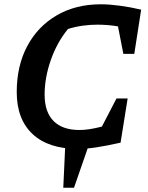

<svg xmlns="http://www.w3.org/2000/svg" viewBox="-20 -684 692 895"><path d="M343 10Q206 10 132 -59Q58 -128 58 -255Q58 -377 107 -469Q156 -561 244.5 -612.5Q333 -664 450 -664Q489 -664 538 -657.5Q587 -651 638 -639L606 -433H555L530 -561Q484 -569 434 -569Q401 -569 367 -564.5Q333 -560 297 -549Q246 -487 217 -404.5Q188 -322 188 -243Q188 -162 229.5 -120Q271 -78 351 -78Q394 -78 455 -94L523 -225H575L542 -19Q475 -4 428.5 3Q382 10 343 10ZM275 191 285 -25H400L325 191Z"/></svg>

Font: Piazzolla SC SemiBold
Style: Italic
Weight: 600
Italic angle: -11.3°
Designer: Juan Pablo del Peral
Foundry: Huerta Tipografica
Version: Version 1.330